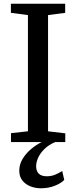

<svg xmlns="http://www.w3.org/2000/svg" viewBox="-20 -763 409 1031"><path d="M130 -58V-682L38.5 -694V-743H330V-694L238 -682V-58L330.5 -47V0H39V-48ZM199.5 248Q169.5 248 143 237.5Q116.5 227 100 206Q83.5 185 83.5 153.5Q83.5 120.5 100.8 91.2Q118 62 146 38.2Q174 14.5 205.5 -1L236.5 -5L278.5 -1Q243 13.5 219.8 36Q196.5 58.5 185.2 83.2Q174 108 174 129.5Q174 155 188 169.2Q202 183.5 231 183.5Q255.5 183.5 275.8 175.2Q296 167 314 155L325 203Q309 220.5 275 234.2Q241 248 199.5 248Z"/></svg>

Font: Merriweather 24pt
Style: Regular
Weight: 400
Designer: Eben Sorkin
Foundry: Eben Sorkin
Version: Version 2.100